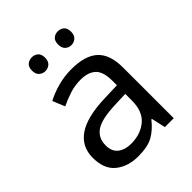

<svg xmlns="http://www.w3.org/2000/svg" viewBox="-208 -848 977 977"><g transform="rotate(-45 280.5 -360.0)"><path d="M288 -545Q386 -545 433 -502Q480 -459 480 -365V0H416L399 -76H395Q360 -32 321.5 -11Q283 10 215 10Q142 10 94 -28.5Q46 -67 46 -149Q46 -229 109 -272.5Q172 -316 303 -320L394 -323V-355Q394 -422 365 -448Q336 -474 283 -474Q241 -474 203 -461.5Q165 -449 132 -433L105 -499Q140 -518 188 -531.5Q236 -545 288 -545ZM314 -259Q214 -255 175.5 -227Q137 -199 137 -148Q137 -103 164.5 -82Q192 -61 235 -61Q303 -61 348 -98.5Q393 -136 393 -214V-262ZM141 -681Q141 -707 155 -718.5Q169 -730 188 -730Q207 -730 221 -718.5Q235 -707 235 -681Q235 -656 221 -643.5Q207 -631 188 -631Q169 -631 155 -643.5Q141 -656 141 -681ZM329 -681Q329 -707 342.5 -718.5Q356 -730 375 -730Q394 -730 408 -718.5Q422 -707 422 -681Q422 -656 408 -643.5Q394 -631 375 -631Q356 -631 342.5 -643.5Q329 -656 329 -681Z"/></g></svg>

Font: Noto Sans Sharada
Style: Regular
Weight: 400
Designer: Monotype Design Team
Foundry: Monotype Imaging Inc.
Version: Version 2.006; ttfautohint (v1.8.4.7-5d5b)